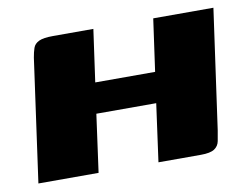

<svg xmlns="http://www.w3.org/2000/svg" viewBox="-58 -539 803 619"><g transform="rotate(-10 343.5 -230.0)"><path d="M21 0 77 -402Q80 -420 84.5 -433Q89 -446 103.5 -453Q118 -460 150 -460H282L258 -289H454L478 -460H675L620 -68Q617 -50 614 -34Q611 -18 597.5 -9Q584 0 553 0H414L440 -189H244L218 0Z"/></g></svg>

Font: Genos ExtraBold
Style: Italic
Weight: 800
Italic angle: -8°
Version: Version 1.010